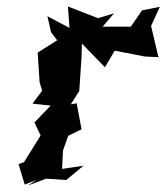

<svg xmlns="http://www.w3.org/2000/svg" viewBox="-20 -587 512 591"><path d="M467 -414 445 -507 472 -566 417 -555 380 -501 392 -505H296L331 -546L282 -531L189 -567L194 -501L126 -537L137 -488L156 -463L96 -425L102 -333L110 -308L80 -268L136 -262L86 -210L105 -170L54 -88L37 -82L56 -19L92 -33L66 -16L122 -37L184 -33L237 -77L171 -67L174 -124L190 -169L231 -189L216 -269L198 -266L224 -307L231 -412L232 -453L303 -380L333 -431C363 -425 394 -419 426 -413L470 -411Z"/></svg>

Font: Asimov Aggro
Style: CondIt
Weight: 500
Designer: Google
Version: Version 2.000980; 2014